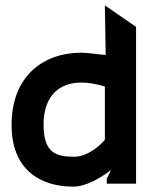

<svg xmlns="http://www.w3.org/2000/svg" viewBox="-20 -683 558 714"><path d="M23 -218C23 -55 126 11 252 11C300 11 351 -21 381 -42L393 -51L377 -18V0H486V-583L370 -663L373 -479H369C341 -481 306 -487 282 -487C143 -487 23 -402 23 -218ZM142 -219C142 -335 209 -376 282 -376C316 -376 349 -368 370 -361V-164L369 -162C354 -144 307 -100 255 -100C188 -100 142 -115 142 -219Z"/></svg>

Font: Charger EcoBold
Style: Bold
Weight: 1000
Designer: Jasper
Foundry: Cannot Into Space Fonts
Version: Version 1.1